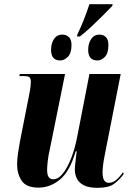

<svg xmlns="http://www.w3.org/2000/svg" viewBox="-20 -891 634 921"><path d="M350 -723Q369 -763 382 -796Q395 -829 409 -871H520L519 -863Q499 -842 471.5 -814.5Q444 -787 415.5 -760.5Q387 -734 363 -716H350ZM269 -601Q225 -601 225 -652Q225 -683 239 -704Q253 -725 279 -725Q298 -725 310.5 -713Q323 -701 323 -675Q323 -636 305.5 -618.5Q288 -601 269 -601ZM447 -601Q403 -601 403 -652Q403 -683 417.5 -704Q432 -725 457 -725Q476 -725 488 -713Q500 -701 500 -675Q500 -636 483.5 -618.5Q467 -601 447 -601ZM449 10Q405 10 381.5 -2.5Q358 -15 348.5 -35Q339 -55 339 -76Q339 -87 341 -105.5Q343 -124 345 -141Q347 -158 348 -165H343Q315 -69 268 -30Q221 9 165 9Q106 9 84 -24Q62 -57 62 -102Q62 -125 66.5 -156.5Q71 -188 76 -214L120 -437Q125 -462 126.5 -476Q128 -490 128 -498Q128 -513 122.5 -519.5Q117 -526 93 -526H73L75 -536H292L219 -175Q212 -146 209 -118.5Q206 -91 206 -77Q206 -52 213.5 -41.5Q221 -31 235 -31Q260 -31 282.5 -60Q305 -89 322.5 -135Q340 -181 350 -233L409 -536H559L482 -145Q472 -95 472 -63Q472 -14 502 -14Q521 -14 538 -28.5Q555 -43 569 -64L574 -57Q553 -28 527 -9Q501 10 449 10Z"/></svg>

Font: Noto Serif Display ExtraCondensed ExtraBold
Style: Italic
Weight: 800
Width: 2
Italic angle: -12°
Designer: Monotype Design Team
Foundry: Monotype Imaging Inc.
Version: Version 2.009